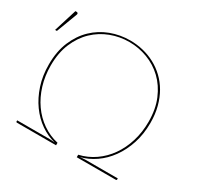

<svg xmlns="http://www.w3.org/2000/svg" viewBox="-151 -884 1091 1061"><g transform="rotate(30 394.0 -353.5)"><path d="M278 -12Q285.5 -12 294.2 -11.2Q303 -10.5 312 -9.5Q263 -21.5 219 -52Q175 -82.5 141.5 -129Q108 -175.5 88.2 -235.8Q68.5 -296 68.5 -367.5Q68.5 -450.5 95.2 -514Q122 -577.5 166.8 -620.2Q211.5 -663 270 -685Q328.5 -707 392.5 -707Q435 -707 475.5 -697.2Q516 -687.5 552 -668.2Q588 -649 618.2 -620.2Q648.5 -591.5 670.2 -553.8Q692 -516 704.2 -469.5Q716.5 -423 716.5 -367.5Q716.5 -296 696.8 -235.8Q677 -175.5 643.5 -129Q610 -82.5 565.8 -52Q521.5 -21.5 473 -9.5Q482 -10.5 490.8 -11.2Q499.5 -12 507 -12H713.5V-6Q713.5 0 707.5 0H458.5V-16Q513 -28.5 558.2 -60Q603.5 -91.5 636 -137.8Q668.5 -184 686.5 -242.8Q704.5 -301.5 704.5 -367.5Q704.5 -448.5 678.5 -510Q652.5 -571.5 609 -613Q565.5 -654.5 509.2 -675.8Q453 -697 392.5 -697Q332 -697 275.8 -675.8Q219.5 -654.5 176 -613Q132.5 -571.5 106.5 -510Q80.5 -448.5 80.5 -367.5Q80.5 -301.5 98.5 -242.8Q116.5 -184 149 -137.8Q181.5 -91.5 226.8 -60Q272 -28.5 326.5 -16V0H77.5Q71.5 0 71.5 -6V-12ZM3 -549.5 48.5 -695.5H57.5Q62 -695.5 64.5 -691.5Q67 -687.5 64.5 -682L14.5 -549.5Z"/></g></svg>

Font: Lato 2
Style: Regular
Weight: 100
Designer: Lukasz Dziedzic with Adam Twardoch and Botio Nikoltchev
Foundry: tyPoland Lukasz Dziedzic
Version: Version 2.015; 2015-08-06; http://www.latofonts.com/